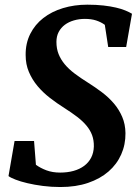

<svg xmlns="http://www.w3.org/2000/svg" viewBox="-20 -772 588 804"><path d="M41 -181.6H122.6L130.4 -82Q148.9 -68.4 174.3 -58.8Q199.7 -49.3 231.9 -49.3Q262.7 -49.3 288.1 -56.4Q313.5 -63.5 332.3 -77.4Q351.1 -91.3 361.6 -111.6Q372.1 -131.8 373 -158.2Q373.5 -184.6 365.7 -205.8Q357.9 -227.1 342 -246.1Q326.2 -265.1 302.7 -283Q279.3 -300.8 249.5 -319.8Q218.3 -339.4 189 -362.1Q159.7 -384.8 137.2 -411.6Q114.7 -438.5 101.1 -470.5Q87.4 -502.4 87.4 -541.5Q86.9 -590.8 106.7 -630.1Q126.5 -669.4 161.4 -696.5Q196.3 -723.6 243.7 -738Q291 -752.4 345.7 -752.4Q383.3 -752.4 413.1 -749Q442.9 -745.6 465.8 -740.2Q488.8 -734.9 505.1 -728Q521.5 -721.2 532.7 -714.4L508.3 -575.2H433.1L418.9 -668Q402.8 -679.7 382.6 -686.3Q362.3 -692.9 335.4 -692.9Q311 -692.9 289.3 -686.5Q267.6 -680.2 251.5 -668.2Q235.4 -656.2 225.8 -638.2Q216.3 -620.1 216.3 -596.7Q216.3 -568.4 225.3 -545.7Q234.4 -522.9 251.2 -502.7Q268.1 -482.4 292.7 -463.9Q317.4 -445.3 348.6 -425.8Q378.9 -406.7 407 -385.5Q435.1 -364.3 456.8 -338.9Q478.5 -313.5 491.7 -282.7Q504.9 -252 505.4 -214.4Q505.9 -166.5 487.5 -125.2Q469.2 -84 434.3 -53.7Q399.4 -23.4 348.6 -6.1Q297.9 11.2 232.9 11.2Q194.8 11.2 159.4 6.6Q124 2 95 -4.9Q65.9 -11.7 45.2 -19.8Q24.4 -27.8 15.6 -34.7Z"/></svg>

Font: Merriweather Bold
Style: Italic
Weight: 700
Italic angle: -7°
Designer: Eben Sorkin ( eben@eyebytes.com )
Foundry: Eben Sorkin ( eben@eyebytes.com )
Version: Version 1.5; ttfautohint (v0.97) -l 13 -r 13 -G 200 -x 24 -f